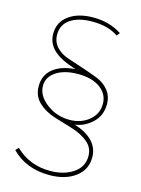

<svg xmlns="http://www.w3.org/2000/svg" viewBox="-117 -761 666 908"><g transform="rotate(15 215.5 -307.0)"><path d="M353 -640Q304 -674 226 -674Q159 -674 119.5 -647.5Q80 -621 80 -572Q80 -536 103 -511.5Q126 -487 161 -475.5Q196 -464 236.5 -450.5Q277 -437 312 -423.5Q347 -410 370 -382Q393 -354 393 -314Q393 -258 355 -222.5Q317 -187 271 -182Q391 -143 391 -53Q391 8 342 44Q293 80 216 80Q101 80 30 7L44 -7Q113 60 214 60Q281 60 326.5 29.5Q372 -1 372 -54Q372 -96 340 -122Q308 -148 262 -162Q216 -176 169.5 -190.5Q123 -205 91 -235.5Q59 -266 59 -314Q59 -368 98 -399.5Q137 -431 206 -436Q129 -460 95 -492.5Q61 -525 61 -571Q61 -628 106.5 -661Q152 -694 226 -694Q305 -694 365 -655ZM225 -417Q159 -417 118.5 -390.5Q78 -364 78 -321Q78 -272 127.5 -234.5Q177 -197 240 -197Q296 -197 335 -229Q374 -261 374 -310Q374 -358 334 -387.5Q294 -417 225 -417Z"/></g></svg>

Font: Montserrat arm Thin
Style: Regular
Weight: 250
Designer: Julieta Ulanovsky
Foundry: Julieta Ulanovsky
Version: Version 6.000;PS 006.000;hotconv 1.0.88;makeotf.lib2.5.64775